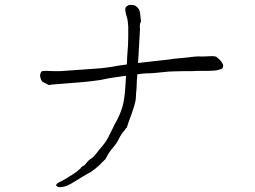

<svg xmlns="http://www.w3.org/2000/svg" viewBox="-20 -734 1040 783"><path d="M786 -445Q762 -443 738 -444Q680 -443 667 -442Q595 -434 579 -435Q560 -434 540 -431Q539 -410 538 -405Q537 -381 537 -375Q536 -365 535 -354Q534 -344 534 -335Q534 -313 504 -235Q500 -224 497 -213Q497 -212 496 -213H495Q494 -211 492 -209Q491 -207 490 -205Q487 -200 484 -198Q481 -196 481 -194Q478 -190 475 -186Q473 -182 469 -176Q458 -153 448 -141Q424 -112 422 -107Q411 -86 410 -85Q396 -72 385 -60Q376 -52 366 -44Q350 -32 348 -31Q341 -28 335 -24Q329 -20 321 -16Q312 -11 298 -2Q285 6 270 15Q253 25 241 27Q224 31 216 28Q214 27 212 25Q208 24 209 21L210 19Q211 14 222 9Q233 4 248 -5Q256 -9 262 -14Q269 -18 274 -21Q281 -25 286 -29Q290 -32 293 -34Q296 -36 299 -39Q302 -43 305 -44Q308 -46 310 -50Q312 -53 317 -56Q326 -60 332 -69Q342 -82 353 -88Q362 -94 376 -112Q386 -126 398 -139Q411 -155 416 -164Q422 -174 430 -192Q434 -200 438 -207Q442 -215 446 -224Q470 -265 480 -301Q488 -330 491 -377Q493 -401 494 -425Q475 -422 472 -422Q428 -415 425 -415Q383 -406 376 -406Q346 -401 253 -394Q180 -389 181 -387Q181 -387 180 -387Q155 -399 154 -400Q148 -405 145 -417Q142 -426 145 -434Q147 -442 153 -444Q156 -445 171 -445Q184 -445 197 -444Q218 -444 228 -444Q235 -444 270 -447L369 -454Q416 -457 461 -466Q472 -468 497 -471Q497 -477 498 -483Q498 -497 499.5 -514Q501 -531 502 -548.5Q503 -566 503 -583Q503 -600 503 -625Q502 -643 499 -659Q496 -667 493 -680Q490 -695 491 -700Q493 -707 501 -711Q507 -715 517 -714Q526 -714 533 -710Q542 -703 546 -697Q549 -693 551 -683Q552 -678 553 -665Q555 -651 555 -647Q548 -633 551 -616L545 -511Q544 -492 543 -479Q543 -478 543 -477Q563 -480 567 -480Q671 -491 686 -494Q700 -495 748 -500Q776 -504 790 -504Q804 -503 819 -504Q834 -505 842 -505Q854 -505 857 -504Q863 -503 871 -495Q881 -486 885 -479Q890 -472 890 -465Q890 -457 885 -454Q878 -450 862 -447Q856 -446 831 -445Q819 -445 810 -445Q787 -445 786 -445ZM183 -386Q183 -386 181 -387Q182 -386 183 -386ZM183 -386Q183 -386 184 -386Q184 -386 183 -386Z"/></svg>

Font: ToneOZ-Pinyin-Tsuipita-TC
Style: Regular
Weight: 400
Designer: ÂÆ£ÂøóÂáåJeffrey Xuan(jeffreyx@gmail.com, ToneOZ.com) ÈòøÂù§(cjkFonts)
Foundry: ToneOZ
Version: Version 0.24071